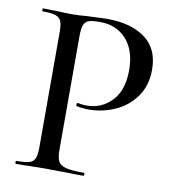

<svg xmlns="http://www.w3.org/2000/svg" viewBox="-74 -694 693 760"><g transform="rotate(10 273.0 -314.0)"><path d="M311 -12Q314 -12 314 -6Q314 0 311 0Q270 0 247 -1L160 -2L91 -1Q72 0 40 0Q37 0 37 -6Q37 -12 40 -12Q76 -12 92 -17Q108 -22 114 -36.5Q120 -51 120 -81V-544Q120 -574 114 -588Q108 -602 91.5 -607.5Q75 -613 40 -613Q37 -613 37 -619Q37 -625 40 -625L90 -624Q134 -622 159 -622Q183 -622 216 -625Q228 -625 253.5 -626.5Q279 -628 298 -628Q392 -628 449 -586.5Q506 -545 506 -461Q506 -396 473.5 -351Q441 -306 390.5 -284Q340 -262 286 -262Q257 -262 238 -267Q235 -267 235 -272Q235 -275 236.5 -278Q238 -281 240 -280Q256 -276 275 -276Q335 -276 376 -319Q417 -362 417 -443Q417 -522 377 -566.5Q337 -611 271 -611Q240 -611 226 -606.5Q212 -602 206 -587.5Q200 -573 200 -542V-85Q200 -53 208 -38.5Q216 -24 238.5 -18Q261 -12 311 -12Z"/></g></svg>

Font: Cormorant Infant Medium
Style: Regular
Weight: 500
Designer: Christian Thalmann (Catharsis Fonts)
Foundry: Catharsis Fonts
Version: Version 4.000